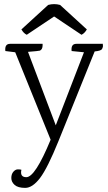

<svg xmlns="http://www.w3.org/2000/svg" viewBox="-20 -698 524 933"><path d="M351 -485H480Q479 -482 480 -478Q481 -474 479.5 -469Q478 -464 476 -460Q471 -451 440 -448L264 -12Q211 119 174.5 167Q138 215 102.5 215Q67 215 51 200.5Q35 186 35 167Q35 148 45 136.5Q55 125 67 125Q79 125 84 127Q76 163 108 163Q151 163 226 -19L54 -444L6 -450Q2 -485 29 -485H187V-478Q187 -458 174 -452Q167 -450 116 -446L251 -89L388 -444L328 -450Q324 -485 351 -485ZM243 -618 110 -529Q95 -536 84 -555L214 -674Q243 -682 272 -674L402 -555Q391 -536 376 -529Z"/></svg>

Font: Karma Light
Style: Regular
Weight: 300
Designer: Joana Correia
Foundry: Indian Type Foundry
Version: Version 1.202;PS 1.0;hotconv 1.0.78;makeotf.lib2.5.61930; tt